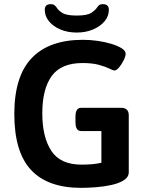

<svg xmlns="http://www.w3.org/2000/svg" viewBox="-20 -899 712 926"><path d="M350 -742Q306 -742 271 -757Q236 -772 216 -796.5Q196 -821 196 -852Q196 -879 225 -879Q236 -879 242 -874.5Q248 -870 253 -863Q261 -849 281 -836.5Q301 -824 350 -824Q401 -824 421 -837.5Q441 -851 449 -864Q453 -871 459 -875Q465 -879 476 -879Q505 -879 505 -852Q505 -821 484.5 -796.5Q464 -772 429 -757Q394 -742 350 -742ZM371 7Q210 7 129.5 -79.5Q49 -166 49 -349Q49 -531 133 -619Q217 -707 380 -707Q414 -707 450 -702Q486 -697 517 -687.5Q548 -678 567 -666Q586 -654 586 -640Q586 -628 576.5 -608.5Q567 -589 554.5 -574Q542 -559 531 -559Q526 -559 508 -568Q490 -577 458 -586Q426 -595 378 -595Q275 -595 229.5 -532.5Q184 -470 184 -352Q184 -238 227.5 -171.5Q271 -105 373 -105Q400 -105 423.5 -107Q447 -109 469 -114V-267H371Q344 -267 344 -310V-336Q344 -379 371 -379H564Q601 -379 601 -343V-69Q601 -45 577.5 -30Q554 -15 518 -7Q482 1 442.5 4Q403 7 371 7Z"/></svg>

Font: Asap SemiBold
Style: Regular
Weight: 600
Designer: Pablo Cosgaya
Foundry: Omnibus-Type
Version: Version 3.001; ttfautohint (v1.8.3)